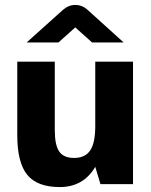

<svg xmlns="http://www.w3.org/2000/svg" viewBox="-20 -746 610 778"><path d="M88 -574 235 -706Q258 -726 285 -726Q313 -726 335 -706L481 -574H353L285 -635L217 -574ZM366 -70Q318 12 222 12Q131 12 90.5 -37.5Q50 -87 50 -198V-496H202V-219Q202 -158 220 -132Q238 -106 280 -106Q325 -106 345.5 -136.5Q366 -167 366 -235V-496H519V0H387Z"/></svg>

Font: Atkinson Hyperlegible Pro
Style: Bold
Weight: 700
Designer: Elliott Scott, Megan Eiswerth, Linus Boman, Theodore Petrosky, Jacob Perez
Foundry: Braille Institute
Version: Version 1.5.1